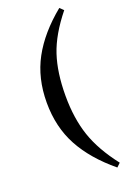

<svg xmlns="http://www.w3.org/2000/svg" viewBox="-188 -891 793 1154"><g transform="rotate(-20 209.0 -314.5)"><path d="M206.1 -315.4Q206.1 -170.9 244.1 -58.6Q282.2 53.7 375 172.9L351.6 195.3Q217.8 85 151.9 -37.1Q85.9 -159.2 85.9 -315.4Q85.9 -471.7 152.3 -594.2Q218.8 -716.8 351.6 -825.2L375 -802.7Q278.3 -682.6 242.2 -573.2Q206.1 -463.9 206.1 -315.4Z"/></g></svg>

Font: Bpmf Zihi Serif Heavy
Style: Heavy
Weight: 900
Foundry: But Ko
Version: Version 1.320